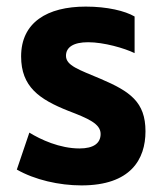

<svg xmlns="http://www.w3.org/2000/svg" viewBox="-20 -549 494 582"><path d="M227 13C376 13 421 -66 421 -151C421 -240 374 -272 285 -310C219 -338 180 -350 180 -380C180 -406 203 -421 247 -421C295 -421 357 -403 388 -388V-499C359 -516 305 -529 240 -529C123 -529 44 -481 44 -378C44 -286 99 -248 187 -213C247 -190 285 -174 285 -143C285 -115 264 -99 221 -99C161 -99 103 -126 69 -147L31 -35C85 -4 159 13 227 13Z"/></svg>

Font: Noto Sans Thai UI Cond
Style: Bold
Weight: 700
Width: 3
Designer: Monotype Design Team
Foundry: Monotype Imaging Inc.
Version: Version 2.000